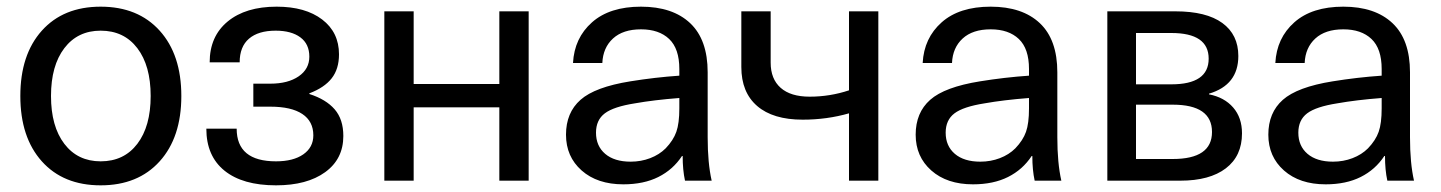

<svg xmlns="http://www.w3.org/2000/svg" viewBox="-20 -542 4322 576"><path d="M282 -522Q394 -522 459 -450Q524 -378 524 -254Q524 -130 459 -58Q394 14 282 14Q170 14 105.5 -58Q41 -130 41 -254Q41 -378 105.5 -450Q170 -522 282 -522ZM282 -58Q352 -58 392 -110.5Q432 -163 432 -254Q432 -345 392 -397.5Q352 -450 282 -450Q213 -450 173 -397.5Q133 -345 133 -254Q133 -163 173 -110.5Q213 -58 282 -58Z M997 -379Q997 -335 975 -307Q953 -279 908 -262V-260Q958 -244 984 -214Q1010 -184 1010 -134Q1010 -65 955.5 -25.5Q901 14 808 14Q708 14 653.5 -30Q599 -74 599 -156H690Q690 -58 808 -58Q860 -58 890 -79Q920 -100 920 -136Q920 -178 887 -200Q854 -222 791 -222H740V-291H791Q844 -291 876 -313Q908 -335 908 -372Q908 -410 881 -430Q854 -450 807 -450Q755 -450 727 -426Q699 -402 699 -355H609Q609 -433 663 -477.5Q717 -522 810 -522Q896 -522 946.5 -483.5Q997 -445 997 -379Z M1478 0V-220H1221V0H1133V-508H1221V-290H1478V-508H1566V0Z M2103 -325V-130Q2103 -53 2115 0H2035Q2028 -32 2028 -74H2026Q1999 -33 1955 -11Q1911 11 1850 11Q1772 11 1725 -30.5Q1678 -72 1678 -138Q1678 -204 1721.5 -242.5Q1765 -281 1871 -298Q1945 -310 2018 -315V-335Q2018 -396 1987.5 -425Q1957 -454 1903 -454Q1849 -454 1819 -426.5Q1789 -399 1787 -353H1699Q1703 -428 1756 -475Q1809 -522 1903 -522Q1998 -522 2050.5 -472.5Q2103 -423 2103 -325ZM1885 -232Q1821 -222 1794.5 -202Q1768 -182 1768 -144Q1768 -104 1795.5 -80.5Q1823 -57 1872 -57Q1903 -57 1930.5 -67.5Q1958 -78 1977 -97Q2000 -121 2009 -146.5Q2018 -172 2018 -217V-248Q1941 -242 1885 -232Z M2527 0V-202Q2461 -183 2388 -183Q2299 -183 2251.5 -224Q2204 -265 2204 -341V-508H2292V-354Q2292 -305 2322 -278.5Q2352 -252 2409 -252Q2470 -252 2527 -271V-508H2615V0Z M3152 -325V-130Q3152 -53 3164 0H3084Q3077 -32 3077 -74H3075Q3048 -33 3004 -11Q2960 11 2899 11Q2821 11 2774 -30.5Q2727 -72 2727 -138Q2727 -204 2770.5 -242.5Q2814 -281 2920 -298Q2994 -310 3067 -315V-335Q3067 -396 3036.5 -425Q3006 -454 2952 -454Q2898 -454 2868 -426.5Q2838 -399 2836 -353H2748Q2752 -428 2805 -475Q2858 -522 2952 -522Q3047 -522 3099.5 -472.5Q3152 -423 3152 -325ZM2934 -232Q2870 -222 2843.5 -202Q2817 -182 2817 -144Q2817 -104 2844.5 -80.5Q2872 -57 2921 -57Q2952 -57 2979.5 -67.5Q3007 -78 3026 -97Q3049 -121 3058 -146.5Q3067 -172 3067 -217V-248Q2990 -242 2934 -232Z M3695 -374Q3695 -287 3607 -261V-259Q3653 -250 3679.5 -219.5Q3706 -189 3706 -142Q3706 -74 3657.5 -37Q3609 0 3521 0H3302V-508H3506Q3599 -508 3647 -473Q3695 -438 3695 -374ZM3388 -289H3494Q3606 -289 3606 -366Q3606 -443 3494 -443H3388ZM3388 -65H3498Q3616 -65 3616 -146Q3616 -228 3498 -228H3388Z M4210 -325V-130Q4210 -53 4222 0H4142Q4135 -32 4135 -74H4133Q4106 -33 4062 -11Q4018 11 3957 11Q3879 11 3832 -30.5Q3785 -72 3785 -138Q3785 -204 3828.5 -242.5Q3872 -281 3978 -298Q4052 -310 4125 -315V-335Q4125 -396 4094.5 -425Q4064 -454 4010 -454Q3956 -454 3926 -426.5Q3896 -399 3894 -353H3806Q3810 -428 3863 -475Q3916 -522 4010 -522Q4105 -522 4157.5 -472.5Q4210 -423 4210 -325ZM3992 -232Q3928 -222 3901.5 -202Q3875 -182 3875 -144Q3875 -104 3902.5 -80.5Q3930 -57 3979 -57Q4010 -57 4037.5 -67.5Q4065 -78 4084 -97Q4107 -121 4116 -146.5Q4125 -172 4125 -217V-248Q4048 -242 3992 -232Z"/></svg>

Font: CST
Style: Regular
Weight: 400
Version: Version 1.00